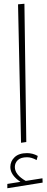

<svg xmlns="http://www.w3.org/2000/svg" viewBox="-20 -758 249 1022"><path d="M92 2 76 -735 110 -738 120 -2ZM207 214 19 244V221L89 210Q63 193 49 173Q35 153 35 131Q35 100 58 78.5Q81 57 124 57Q154 57 181 72L175 94Q148 79 124 79Q91 79 75 94Q59 109 59 131Q59 172 117 205L206 191Z"/></svg>

Font: FiraGO UltraLight
Style: Italic
Weight: 200
Italic angle: -8°
Designer: bBox Type GmbH
Foundry: bBox Type GmbH
Version: Version 1.001